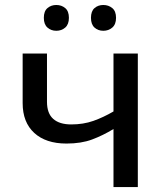

<svg xmlns="http://www.w3.org/2000/svg" viewBox="-20 -754 659 774"><path d="M169.4 -538.1V-343.8Q169.4 -296.9 194.6 -274.7Q219.7 -252.4 267.1 -252.4Q315.9 -252.4 356.2 -266.6Q396.5 -280.8 437.5 -304.7V-538.1H535.6V0H437.5V-233.9Q395 -208 351.3 -191.7Q307.6 -175.3 248 -175.3Q164.6 -175.3 117.9 -218.3Q71.3 -261.2 71.3 -338.4V-538.1ZM156.7 -682.1Q156.7 -709 171.4 -721.4Q186 -733.9 207 -733.9Q228 -733.9 242.9 -721.4Q257.8 -709 257.8 -682.1Q257.8 -655.8 242.9 -642.8Q228 -629.9 207 -629.9Q186 -629.9 171.4 -642.8Q156.7 -655.8 156.7 -682.1ZM346.7 -682.1Q346.7 -709 361.1 -721.4Q375.5 -733.9 396.5 -733.9Q417.5 -733.9 432.6 -721.4Q447.8 -709 447.8 -682.1Q447.8 -655.8 432.6 -642.8Q417.5 -629.9 396.5 -629.9Q375.5 -629.9 361.1 -642.8Q346.7 -655.8 346.7 -682.1Z"/></svg>

Font: Open Sans Medium
Style: Regular
Weight: 500
Designer: Monotype Design Team
Foundry: Monotype Imaging Inc.
Version: Version 3.000